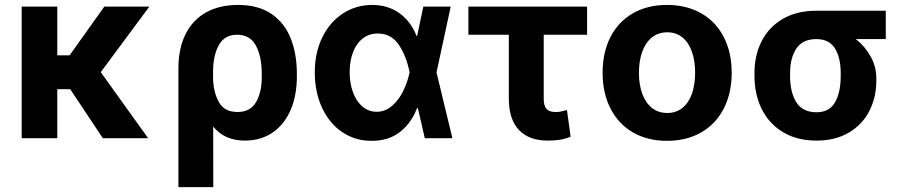

<svg xmlns="http://www.w3.org/2000/svg" viewBox="-20 -557 3647 774"><path d="M210.9 -334H260.7L400.4 -530.3H582L386.2 -266.1L577.1 0H394.5L263.2 -197.3H210.9V0H67.4V-530.3H210.9Z M939.5 -537.1Q1022 -537.1 1075 -500.5Q1127.9 -463.9 1152.3 -401.4Q1176.8 -338.9 1176.8 -258.8V-250Q1176.8 -171.9 1151.4 -113.3Q1126 -54.7 1078.6 -22.5Q1031.2 9.8 966.8 9.8Q885.3 9.8 839.4 -46.9L839.8 197.3H699.2V-280.3Q699.2 -362.3 728.5 -420.2Q757.8 -478 811.8 -507.6Q865.7 -537.1 939.5 -537.1ZM838.9 -244.1Q839.8 -186 862.1 -145.8Q884.3 -105.5 937.5 -105.5Q990.2 -105.5 1013.2 -147Q1036.1 -188.5 1035.2 -250V-258.8Q1035.2 -329.6 1011.5 -373.3Q987.8 -417 935.5 -417Q885.7 -417 862.3 -375.2Q838.9 -333.5 838.9 -267.6Z M1249 -265.6Q1249 -344.7 1279.3 -406.5Q1309.6 -468.3 1362.5 -502.7Q1415.5 -537.1 1480.5 -537.1Q1543.9 -537.1 1590.3 -503.7Q1636.7 -470.2 1659.2 -412.1H1661.6L1686.5 -530.3H1796.9L1739.7 -265.1L1803.7 0H1692.4L1664.6 -121.1H1661.1Q1638.2 -60.5 1592 -24.7Q1545.9 11.2 1477.5 10.7Q1411.6 10.7 1359.6 -24.4Q1307.6 -59.6 1278.3 -122.6Q1249 -185.5 1249 -265.6ZM1498 -106.4Q1533.2 -106.4 1560.8 -130.6Q1588.4 -154.8 1605.7 -190.7Q1623 -226.6 1630.9 -263.7L1631.3 -265.1L1630.9 -266.6Q1618.2 -331.1 1587.6 -376.5Q1557.1 -421.9 1502.9 -421.9Q1468.3 -421.9 1442.6 -402.1Q1417 -382.3 1403.3 -347.2Q1389.6 -312 1389.6 -266.6Q1389.6 -220.7 1403.3 -184.1Q1417 -147.5 1441.7 -127Q1466.3 -106.4 1498 -106.4Z M2346.7 -417H2171.9V-159.2Q2171.9 -129.4 2183.6 -117.4Q2195.3 -105.5 2217.8 -105.5Q2231.9 -105.5 2238.5 -106.9Q2245.1 -108.4 2265.6 -113.3L2280.3 -5.9Q2258.8 2.9 2237.8 6.3Q2216.8 9.8 2188.5 9.8Q2112.8 9.8 2072 -33Q2031.2 -75.7 2031.2 -160.2V-417H1868.2V-530.3H2346.7Z M2409.2 -263.7Q2409.2 -345.2 2440.7 -407.2Q2472.2 -469.2 2531 -503.2Q2589.8 -537.1 2668.9 -537.1Q2748 -537.1 2807.1 -503.2Q2866.2 -469.2 2897.9 -407.2Q2929.7 -345.2 2929.7 -263.7Q2929.7 -182.1 2897.9 -119.9Q2866.2 -57.6 2807.1 -23.4Q2748 10.7 2668.9 10.7Q2589.8 10.7 2531.2 -23.4Q2472.7 -57.6 2440.9 -119.9Q2409.2 -182.1 2409.2 -263.7ZM2782.2 -263.7Q2782.2 -311 2769.5 -347.9Q2756.8 -384.8 2731.4 -405.8Q2706.1 -426.8 2669.9 -426.8Q2633.3 -426.8 2607.7 -405.8Q2582 -384.8 2568.8 -347.9Q2555.7 -311 2555.7 -263.7Q2555.7 -216.8 2568.8 -179.9Q2582 -143.1 2607.7 -122.3Q2633.3 -101.6 2669.9 -101.6Q2706.1 -101.6 2731.4 -122.3Q2756.8 -143.1 2769.5 -179.7Q2782.2 -216.3 2782.2 -263.7Z M3270.5 -513.7H3550.8V-399.4H3430.2Q3467.3 -370.1 3490 -328.9Q3512.7 -287.6 3512.7 -242.2V-232.4Q3512.7 -164.1 3484.1 -108.9Q3455.6 -53.7 3401.1 -22Q3346.7 9.8 3271.5 9.8Q3193.4 9.8 3137 -23.9Q3080.6 -57.6 3051 -116.9Q3021.5 -176.3 3021.5 -251V-262.7Q3021.5 -335 3050.8 -391.8Q3080.1 -448.7 3136.2 -481.2Q3192.4 -513.7 3270.5 -513.7ZM3271.5 -104.5Q3323.2 -104.5 3346.2 -144.5Q3369.1 -184.6 3369.1 -251V-262.7Q3369.1 -324.2 3345.9 -361.8Q3322.8 -399.4 3270.5 -399.4Q3215.8 -399.4 3190.4 -361.3Q3165 -323.2 3165 -262.7V-251Q3165 -184.6 3190.4 -144.5Q3215.8 -104.5 3271.5 -104.5Z"/></svg>

Font: WEMIX Pretendard
Style: Bold
Weight: 700
Designer: Base glyphs from Inter by Rasmus Andersson; Hangeul glyphs from Noto Sans CJK(Source Han Sans) by Jang Soo-young and Kan
Foundry: Kil Hyung-jin
Version: Version 1.000